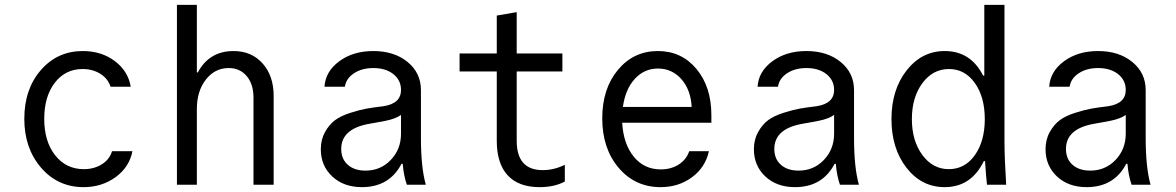

<svg xmlns="http://www.w3.org/2000/svg" viewBox="-20 -760 4840 790"><path d="M441 -138H525Q512 -72 455.5 -31Q399 10 324 10Q218 10 149 -70Q80 -150 80 -271Q80 -393 148 -471.5Q216 -550 321 -550Q397 -550 452 -509Q507 -468 518 -403H435Q424 -437 392.5 -456.5Q361 -476 320 -476Q249 -476 205.5 -419.5Q162 -363 162 -271Q162 -178 207 -121Q252 -64 325 -64Q367 -64 399 -84Q431 -104 441 -138Z M790 0H708V-740H790V-462H794Q841 -550 941 -550Q1015 -550 1060.5 -499Q1106 -448 1106 -365V0H1023V-358Q1023 -414 995 -447Q967 -480 921 -480Q864 -480 827 -432.5Q790 -385 790 -312Z M1630 -210V-287Q1607 -271 1567 -263Q1559 -261 1529.5 -256Q1500 -251 1496 -250Q1384 -229 1384 -147Q1384 -106 1411 -82Q1438 -58 1484 -58Q1546 -58 1588 -102Q1630 -146 1630 -210ZM1732 0H1654Q1641 -37 1637 -86H1632Q1582 10 1469 10Q1394 10 1347 -34Q1300 -78 1300 -146Q1300 -186 1317.5 -217Q1335 -248 1358.5 -265.5Q1382 -283 1421 -295.5Q1460 -308 1488 -313Q1516 -318 1558 -323Q1630 -334 1630 -390Q1630 -430 1598.5 -455Q1567 -480 1516 -480Q1469 -480 1436.5 -458.5Q1404 -437 1399 -403H1315Q1319 -466 1376 -508Q1433 -550 1516 -550Q1602 -550 1657 -505Q1712 -460 1712 -389V-193Q1712 -71 1732 0Z M2106 -181Q2106 -60 2213 -60Q2260 -60 2304 -82V-13Q2261 10 2200 10Q2114 10 2069 -38.5Q2024 -87 2024 -181V-466H1871V-540H2024V-696L2106 -710V-540H2294V-466H2106Z M2543 -320H2826Q2822 -391 2783.5 -434.5Q2745 -478 2687 -478Q2631 -478 2592 -435.5Q2553 -393 2543 -320ZM2907 -286V-255H2540Q2545 -168 2587.5 -115.5Q2630 -63 2699 -63Q2741 -63 2772.5 -83Q2804 -103 2816 -138H2897Q2882 -71 2827 -30.5Q2772 10 2698 10Q2593 10 2525.5 -69.5Q2458 -149 2458 -273Q2458 -395 2522.5 -472.5Q2587 -550 2687 -550Q2784 -550 2845.5 -476.5Q2907 -403 2907 -286Z M3412 -210V-287Q3389 -271 3349 -263Q3341 -261 3311.5 -256Q3282 -251 3278 -250Q3166 -229 3166 -147Q3166 -106 3193 -82Q3220 -58 3266 -58Q3328 -58 3370 -102Q3412 -146 3412 -210ZM3514 0H3436Q3423 -37 3419 -86H3414Q3364 10 3251 10Q3176 10 3129 -34Q3082 -78 3082 -146Q3082 -186 3099.5 -217Q3117 -248 3140.5 -265.5Q3164 -283 3203 -295.5Q3242 -308 3270 -313Q3298 -318 3340 -323Q3412 -334 3412 -390Q3412 -430 3380.5 -455Q3349 -480 3298 -480Q3251 -480 3218.5 -458.5Q3186 -437 3181 -403H3097Q3101 -466 3158 -508Q3215 -550 3298 -550Q3384 -550 3439 -505Q3494 -460 3494 -389V-193Q3494 -71 3514 0Z M3885 -476Q3818 -476 3775 -417.5Q3732 -359 3732 -270Q3732 -181 3775 -122.5Q3818 -64 3884 -64Q3950 -64 3991 -121.5Q4032 -179 4032 -270Q4032 -361 3991 -418.5Q3950 -476 3885 -476ZM4033 -97H4028Q3976 10 3867 10Q3772 10 3710 -69.5Q3648 -149 3648 -270Q3648 -391 3710.5 -470.5Q3773 -550 3867 -550Q3974 -550 4025 -449H4030V-740H4113V-180Q4113 -110 4120 0H4041Q4037 -35 4033 -97Z M4612 -210V-287Q4589 -271 4549 -263Q4541 -261 4511.5 -256Q4482 -251 4478 -250Q4366 -229 4366 -147Q4366 -106 4393 -82Q4420 -58 4466 -58Q4528 -58 4570 -102Q4612 -146 4612 -210ZM4714 0H4636Q4623 -37 4619 -86H4614Q4564 10 4451 10Q4376 10 4329 -34Q4282 -78 4282 -146Q4282 -186 4299.5 -217Q4317 -248 4340.5 -265.5Q4364 -283 4403 -295.5Q4442 -308 4470 -313Q4498 -318 4540 -323Q4612 -334 4612 -390Q4612 -430 4580.5 -455Q4549 -480 4498 -480Q4451 -480 4418.5 -458.5Q4386 -437 4381 -403H4297Q4301 -466 4358 -508Q4415 -550 4498 -550Q4584 -550 4639 -505Q4694 -460 4694 -389V-193Q4694 -71 4714 0Z"/></svg>

Font: CommitMono
Style: 450Regular
Weight: 450
Designer: Eigil Nikolajsen
Foundry: Eigil Nikolajsen
Version: Version 1.002